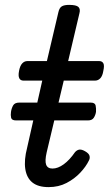

<svg xmlns="http://www.w3.org/2000/svg" viewBox="-20 -750 446 786"><path d="M179 16Q136 16 112.5 -3Q89 -22 83.5 -58.5Q78 -95 91 -145L153 -420H76Q64 -420 59 -429.5Q54 -439 58 -460Q62 -481 71 -490.5Q80 -500 92 -500H172L219 -700Q223 -718 233 -724Q243 -730 263 -730Q292 -730 301 -721.5Q310 -713 305 -695L259 -500H386Q398 -500 403 -491Q408 -482 403 -460Q400 -440 391 -430Q382 -420 369 -420H241L171 -126Q163 -91 169 -75.5Q175 -60 195 -60Q217 -60 241 -77.5Q265 -95 287 -127Q295 -136 304.5 -137.5Q314 -139 328 -131Q344 -122 346.5 -112Q349 -102 344 -93Q332 -68 308.5 -43Q285 -18 252.5 -1Q220 16 179 16ZM46 -257Q28 -257 25.5 -268Q23 -279 25 -292Q27 -306 33.5 -318Q40 -330 59 -330H351Q369 -330 371.5 -318Q374 -306 373 -292Q371 -279 364 -268Q357 -257 340 -257Z"/></svg>

Font: Playwrite AT
Style: Italic
Weight: 400
Italic angle: -13.0072°
Designer: Veronika Burian, José Scaglione
Foundry: TypeTogether
Version: Version 1.002